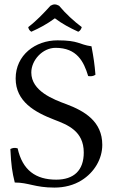

<svg xmlns="http://www.w3.org/2000/svg" viewBox="-20 -841 525 871"><path d="M395 -631C337 -639 339 -658 241 -658C140 -658 51 -591 51 -485C51 -380 138 -332 226 -298C286 -275 360 -247 360 -149C360 -68 315 -26 235 -26C142 -26 82 -69 60 -168C47 -172 37 -170 27 -165C31 -88 35 -62 47 -13C110 -13 138 10 227 10C272 10 315 -1 350 -23C408 -59 444 -120 444 -184C444 -290 364 -337 282 -368C222 -390 122 -428 122 -512C122 -568 173 -624 232 -624C329 -624 360 -562 380 -496C391 -494 404 -495 413 -502C409 -550 405 -578 395 -631ZM248 -815C233 -823 223 -823 209 -815C178 -781 145 -746 108 -718C110 -709 113 -703 122 -697C160 -714 192 -731 229 -758C262 -733 296 -715 335 -697C344 -701 348 -709 351 -718C315 -745 278 -779 248 -815Z"/></svg>

Font: Libertinus Math
Style: Regular
Weight: 400
Designer: Philipp H. Poll, Khaled Hosny
Foundry: Caleb Maclennan
Version: Version 7.050;RELEASE